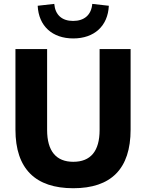

<svg xmlns="http://www.w3.org/2000/svg" viewBox="-20 -976 766 1007"><path d="M364.3 11.2C562 11.2 665 -89.8 665 -296.4V-718.8H502.4V-294.4C502.4 -183.1 455.1 -127.4 364.3 -127.4C274.9 -127.4 227.1 -183.1 227.1 -294.4V-718.8H61V-296.4C61 -89.8 166.5 11.2 364.3 11.2ZM364.3 -774.4C474.1 -774.4 545.9 -839.4 550.8 -945.8L463.9 -955.6C459 -897.9 422.4 -866.2 363.3 -866.2C304.7 -866.2 269.5 -897.9 264.6 -955.6L177.7 -945.8C182.6 -839.4 254.4 -774.4 364.3 -774.4Z"/></svg>

Font: Winston ExtraBold
Style: Regular
Weight: 800
Designer: Vernon Adams, Kim Jin-seong, David Berlow, Cristiano Sobral
Foundry: The Winston Project Authors
Version: Version 3.004